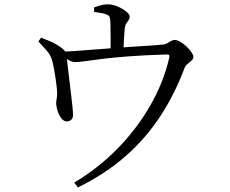

<svg xmlns="http://www.w3.org/2000/svg" viewBox="-20 -794 1040 867"><path d="M315.2 30.6Q422.4 -33.1 509.9 -122.2Q597.4 -211.3 657.9 -316.5Q718.4 -421.6 743.8 -531.5Q746 -542.4 743.8 -545.3Q741.5 -548.2 731.1 -548Q631.6 -545 560.1 -539.5Q488.7 -534 440.2 -527.8Q391.8 -521.6 363.1 -517.6Q334.3 -513.6 321.2 -513.6Q306.3 -513.6 292.4 -521.5Q278.6 -529.4 254 -543.8L253.4 -560.8Q284.8 -561.2 328.4 -564.3Q372 -567.5 418.8 -571.3Q465.6 -575.2 506 -577.8Q541.2 -580.8 581.1 -583.2Q621.1 -585.6 657.6 -588.1Q694.2 -590.6 718.2 -592.8Q727.6 -594 736 -599.2Q744.4 -604.3 752.6 -609Q760.7 -613.7 768.7 -613.7Q779.8 -613.7 794.3 -605.2Q808.7 -596.7 822.1 -584.1Q835.4 -571.5 844.3 -558.5Q853.2 -545.5 853.2 -537.1Q853.2 -528.4 845 -520.7Q836.9 -513.1 827.2 -505.4Q817.4 -497.7 813.8 -488.3Q769.3 -369.1 703.8 -269.1Q638.3 -169.1 547 -88.8Q455.8 -8.6 332 52.3ZM283.3 -245.8Q269.5 -245 258.4 -258.3Q247.3 -271.5 241 -290.3Q234.6 -309.1 233.8 -323.2Q232.8 -332 235.3 -344.4Q237.8 -356.8 238 -370.2Q238.2 -382.6 235.9 -401.9Q233.7 -421.2 230.6 -443Q227.4 -464.8 223.7 -483.8Q220 -502.8 217.2 -514.4Q210.1 -543.4 191.8 -564.5Q173.4 -585.6 153.4 -606.8L165.4 -624Q187.3 -615.2 207.7 -606.9Q228.1 -598.5 244.6 -587Q266.6 -572.8 273.5 -562.5Q280.5 -552.3 281.7 -534.2Q281.9 -527.6 285 -501.2Q288 -474.8 292.3 -439.7Q296.6 -404.6 300.7 -370.1Q304.9 -335.5 307.4 -310.2Q309.8 -284.8 309.8 -278.5Q310.6 -262.2 302.8 -254.4Q295.1 -246.6 283.3 -245.8ZM479.6 -549.2Q479.6 -555.2 479.6 -573.4Q479.6 -591.7 479.6 -615.3Q479.6 -639 479.1 -661Q478.6 -683 478.4 -695.5Q477.4 -711.7 474.8 -717.9Q472.2 -724.2 460.2 -729Q450.5 -733.1 435.5 -735.5Q420.4 -738 405.4 -740L404.4 -760.4Q421.8 -766.6 436.2 -770.5Q450.6 -774.4 466.8 -774.4Q488.2 -774.4 511.1 -764.7Q534 -755.1 549.8 -742.1Q565.7 -729.1 565.7 -719.3Q565.7 -709.8 560.3 -702.6Q554.9 -695.4 549.7 -687.1Q544.5 -678.8 543.1 -663.6Q541.7 -648.6 540.3 -627.1Q539 -605.6 538.3 -584.9Q537.6 -564.2 537.6 -549.8Z"/></svg>

Font: Noto Serif KR ExtraLight
Style: Regular
Weight: 200
Designer: Ryoko NISHIZUKA 西塚涼子 (kana & ideographs); Frank Grießhammer (Latin, Greek & Cyrillic); Wenlong ZHANG 张文龙 (bopomofo); San
Foundry: Adobe
Version: Version 2.002-H1;hotconv 1.1.0;makeotfexe 2.6.0